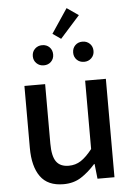

<svg xmlns="http://www.w3.org/2000/svg" viewBox="-63 -1010 746 1071"><g transform="rotate(-5 310.0 -474.5)"><path d="M249 14Q161 14 120 -43Q79 -100 79 -204V-551H195V-218Q195 -148 217 -117Q239 -86 287 -86Q325 -86 355 -105.5Q385 -125 419 -168V-551H535V0H440L431 -83H428Q390 -40 348 -13Q306 14 249 14ZM197 -656Q173 -656 156.5 -672Q140 -688 140 -712Q140 -737 156.5 -753Q173 -769 197 -769Q222 -769 238 -753Q254 -737 254 -712Q254 -688 238 -672Q222 -656 197 -656ZM306 -795 260 -827 351 -963 416 -918ZM423 -656Q398 -656 382 -672Q366 -688 366 -712Q366 -737 382 -753Q398 -769 423 -769Q447 -769 463.5 -753Q480 -737 480 -712Q480 -688 463.5 -672Q447 -656 423 -656Z"/></g></svg>

Font: Noto Sans SC Medium
Style: Regular
Weight: 500
Designer: Ryoko NISHIZUKA  (kana, bopomofo & ideographs); Paul D. Hunt (Latin, Greek & Cyrillic); Sandoll Communications , Soo-you
Foundry: Adobe
Version: Version 2.004-H2;hotconv 1.0.118;makeotfexe 2.5.65603